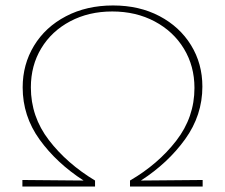

<svg xmlns="http://www.w3.org/2000/svg" viewBox="-20 -683 824 703"><path d="M722 -24V0H456V-22Q559 -82 625.5 -168Q692 -254 692 -361Q692 -441 653.5 -504.5Q615 -568 546.5 -604.5Q478 -641 391 -641Q305 -641 237 -605Q169 -569 131 -506Q93 -443 93 -363Q93 -256 159 -170Q225 -84 328 -22V0H62V-24L286 -22Q187 -86 125 -172Q63 -258 63 -363Q63 -447 104.5 -515.5Q146 -584 221.5 -623.5Q297 -663 394 -663Q490 -663 564 -624Q638 -585 679.5 -517.5Q721 -450 721 -366Q721 -261 658 -173.5Q595 -86 496 -22Z"/></svg>

Font: Ysabeau Infant Extralight
Style: Regular
Weight: 200
Designer: Christian Thalmann (Catharsis Fonts)
Version: Version 0.003